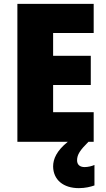

<svg xmlns="http://www.w3.org/2000/svg" viewBox="-20 -734 550 994"><path d="M379 96C379 66 395 43 438 0H465V-153H255V-294H450V-445H255V-563H465V-714H70V0H331C273 47 255 89 255 128C256 197 308 240 388 240C422 240 449 233 469 226V120C456 126 435 131 418 131C394 131 379 119 379 96Z"/></svg>

Font: Noto Sans Khmer SemiCondensed Black
Style: Regular
Weight: 900
Width: 4
Designer: Danh Hong and the Monotype Design Team
Foundry: Monotype Imaging Inc.
Version: Version 2.004